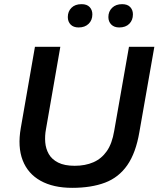

<svg xmlns="http://www.w3.org/2000/svg" viewBox="-20 -893 762 923"><path d="M327 10Q236 10 175 -24Q114 -58 89 -122.5Q64 -187 80 -278L148 -668H270L201 -272Q195 -240 197.5 -209Q200 -178 214.5 -152.5Q229 -127 259.5 -111.5Q290 -96 339 -96Q390 -96 429 -113Q468 -130 493.5 -166.5Q519 -203 529 -264L600 -668H722L650 -258Q633 -158 592 -99Q551 -40 485 -15Q419 10 327 10ZM553 -761Q529 -761 515 -775Q501 -789 501 -811Q501 -838 519 -855.5Q537 -873 567 -873Q593 -873 606 -859Q619 -845 619 -824Q619 -796 601.5 -778.5Q584 -761 553 -761ZM358 -761Q333 -761 319.5 -775Q306 -789 306 -811Q306 -838 323.5 -855.5Q341 -873 372 -873Q398 -873 411 -859Q424 -845 424 -824Q424 -796 406 -778.5Q388 -761 358 -761Z"/></svg>

Font: Gantari SemiBold
Style: Italic
Weight: 600
Italic angle: -10°
Designer: Anugrah Pasau
Foundry: Lafontype
Version: Version 1.000